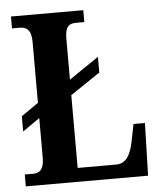

<svg xmlns="http://www.w3.org/2000/svg" viewBox="-52 -759 674 804"><g transform="rotate(-5 285.5 -357.0)"><path d="M24 0H538L544 -221H496L481 -146C469 -88 448 -58 409 -58H247V-364L372 -448V-514L247 -429V-604C248 -652 262 -664 295 -664H328V-714H24V-664H56C84 -664 105 -652 105 -600V-344L33 -294V-230L105 -280V-112C105 -62 84 -50 60 -50H24Z"/></g></svg>

Font: Noto Serif Tamil Condensed
Style: Bold
Weight: 700
Width: 3
Designer: Indian Type Foundry, Tom Grace, and the Monotype Design Team
Foundry: Monotype Imaging Inc.
Version: Version 2.004